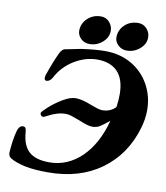

<svg xmlns="http://www.w3.org/2000/svg" viewBox="-92 -915 871 1006"><g transform="rotate(10 343.5 -412.5)"><path d="M30 -24Q14 -34 15 -54Q19 -122 33 -172Q36 -184 43.5 -192.5Q51 -201 61 -201Q72 -201 75.5 -193.5Q79 -186 80 -172Q85 -104 120 -71.5Q155 -39 229 -39Q325 -39 399 -110Q473 -181 507 -309Q478 -285 460 -273.5Q442 -262 419 -262Q404 -262 387 -267.5Q370 -273 343 -284Q316 -294 300.5 -299Q285 -304 271 -304Q226 -304 175 -276Q161 -268 156 -268Q149 -268 144.5 -273Q140 -278 140 -286Q140 -292 171 -320Q202 -348 240.5 -371Q279 -394 308 -394Q341 -394 391 -374Q409 -367 426 -361.5Q443 -356 455 -356Q478 -356 496.5 -364.5Q515 -373 526 -386Q531 -423 531 -456Q530 -535 492 -574Q454 -613 385 -613Q321 -613 261.5 -576.5Q202 -540 170 -478Q165 -469 157 -463Q149 -457 141 -457Q129 -457 129 -472Q129 -477 131 -485Q158 -563 180 -609Q186 -622 194 -629.5Q202 -637 215 -638Q220 -639 250 -645Q276 -651 289 -653Q366 -664 418 -664Q496 -664 557 -629Q618 -594 652.5 -532.5Q687 -471 687 -396Q687 -349 672 -299Q629 -153 514 -69.5Q399 14 231 14Q157 14 109 4Q61 -6 30 -24ZM264 -746Q264 -784 293 -811.5Q322 -839 365 -839Q391 -839 409 -819Q427 -799 427 -773Q427 -738 397.5 -712Q368 -686 328 -686Q301 -686 282.5 -704Q264 -722 264 -746ZM462 -745Q462 -784 490.5 -811.5Q519 -839 563 -839Q590 -839 608 -819Q626 -799 626 -773Q626 -738 596 -712Q566 -686 526 -686Q500 -686 481 -704Q462 -722 462 -745Z"/></g></svg>

Font: EB Garamond ExtraBold
Style: Italic
Weight: 800
Italic angle: -17.2°
Designer: Georg Duffner and Octavio Pardo
Foundry: Georg Duffner
Version: Version 1.000